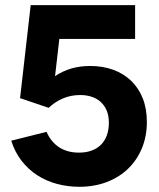

<svg xmlns="http://www.w3.org/2000/svg" viewBox="-20 -720 624 752"><path d="M290.4 11.6Q349.6 11.6 398.4 -7.1Q447.2 -25.8 482 -59.5Q516.8 -93.2 536 -139.8Q555.2 -186.4 555.2 -242.2Q555.2 -294.4 539.1 -334.9Q523 -375.4 493.6 -403.6Q464.2 -431.8 423.4 -446.7Q382.6 -461.6 333.2 -461.6Q293 -461.6 259.1 -451.6Q225.2 -441.6 195.6 -421.8L212.4 -567.6H509.2V-700H100.2L58.6 -335.6L170.6 -297.6Q194.8 -321 226.2 -334.4Q257.6 -347.8 294.2 -347.8Q318.4 -347.8 338.8 -341.1Q359.2 -334.4 374.3 -320.8Q389.4 -307.2 397.9 -286.9Q406.4 -266.6 406.4 -239Q406.4 -212 398.6 -190.3Q390.8 -168.6 376 -153.6Q361.2 -138.6 339.3 -130.4Q317.4 -122.2 289.2 -122.2Q265.8 -122.2 246.1 -127.8Q226.4 -133.4 210.8 -143.7Q195.2 -154 182.9 -169.2Q170.6 -184.4 162.4 -203.6L24 -169Q38 -124.4 64.3 -90.5Q90.6 -56.6 125.8 -33.8Q161 -11 203.2 0.3Q245.4 11.6 290.4 11.6Z"/></svg>

Font: Fixel Variable
Style: Regular
Weight: 100
Width: 3
Designer: AlfaBravo + MacPaw
Foundry: Kyrylo Tkachov, Marchela Mozhyna, Serhii Makarenko, Maria Weinstein, Zakhar Kryvoshyya
Version: Version 1.211